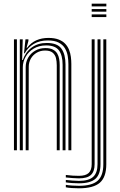

<svg xmlns="http://www.w3.org/2000/svg" viewBox="-20 -813 651 1039"><path d="M350.2 0V-464.8Q350.2 -487 346.5 -509.8Q342.8 -532.5 331.4 -551.6Q320 -570.8 297.6 -582.5Q275.2 -594.2 238.2 -594.2Q194.8 -594.2 163.1 -575.5Q131.5 -556.8 113.5 -524.5H109.8L117.8 -600H133.8V-591.8L123.8 -554.8H127.2Q148.2 -582.5 177.1 -595.1Q206 -607.8 242.2 -607.8Q275 -607.8 297.1 -599.2Q319.2 -590.8 332.9 -576.1Q346.5 -561.5 353.8 -543.2Q361 -525 363.5 -505.2Q366 -485.5 366 -467V0ZM55.5 0V-600H71.5V0ZM119 0V-450Q119 -477.5 132.4 -500.9Q145.8 -524.2 169.9 -538.5Q194 -552.8 226 -552.8Q251 -552.8 266.2 -544.8Q281.5 -536.8 289.5 -523.5Q297.5 -510.2 300.2 -493.9Q303 -477.5 303 -460.5V0H287.2V-459.8Q287.2 -480.8 282.8 -498.9Q278.2 -517 264.6 -528.2Q251 -539.5 224 -539.5Q199 -539.5 178.9 -527.9Q158.8 -516.2 147.1 -496.2Q135.5 -476.2 135.5 -451L134.8 0ZM87.2 0V-600H103L99.8 -488.2H103.5Q118.2 -531.5 152 -556.1Q185.8 -580.8 233.8 -580.5Q290.8 -580.2 312.6 -549.5Q334.5 -518.8 334.5 -464V0H318.8V-462.5Q318.8 -513.2 299 -540.2Q279.2 -567.2 229.5 -567.2Q190.8 -567.2 162.5 -550.1Q134.2 -533 118.9 -506.1Q103.5 -479.2 103.5 -449.2V0ZM476.2 -778.5V-793H555.5V-778.5ZM476.2 -720.8V-735.2H555.5V-720.8ZM476.2 -749.8V-764H555.5V-749.8ZM407 206Q388.5 206 368.1 204.6Q347.8 203.2 336.2 200.5V187.2Q349.5 189.8 369.9 191.1Q390.2 192.5 407 192.5Q477.5 192.5 508.4 165.1Q539.2 137.8 539.2 75.5V-600H555.2V75.5Q555.2 145.2 520.5 175.6Q485.8 206 407 206ZM407 179Q390.2 179 370.1 177.6Q350 176.2 336.2 173.8V160.8Q351.2 162.5 371.2 164.1Q391.2 165.8 407 165.8Q460.5 165.8 484.1 144.1Q507.8 122.5 507.8 75.2V-600H523.8V75.2Q523.8 130.2 496.4 154.6Q469 179 407 179ZM407 152.2Q392.5 152.2 372.6 150.6Q352.8 149 336.2 147.2V133.8Q353.2 136.2 373.2 137.4Q393.2 138.5 407 138.5Q443.8 138.5 460 123Q476.2 107.5 476.2 75.2V-600H492V75.2Q492 115 472.1 133.6Q452.2 152.2 407 152.2Z"/></svg>

Font: Big Shoulders Inline Text Thin
Style: Regular
Weight: 400
Version: Version 2.002